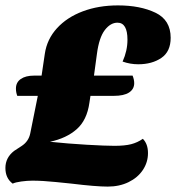

<svg xmlns="http://www.w3.org/2000/svg" viewBox="-42 -680 652 711"><path d="M317 -481 306 -400H449Q455 -385 455 -372Q455 -350 436 -337.5Q417 -325 379 -325H293L289 -299Q280 -235 242 -201.5Q204 -168 143 -155Q210 -148 279 -144Q348 -140 382 -140Q420 -140 443.5 -146Q467 -152 487 -166Q506 -147 506 -113Q506 -79 487 -50.5Q468 -22 434 -5.5Q400 11 357 11Q313 11 223 0Q213 -1 164 -6Q115 -11 78 -11Q59 -11 37 -8Q15 -5 5 0Q-22 -20 -22 -58Q-22 -96 10 -121Q11 -122 37.5 -139Q64 -156 70 -186L98 -325H22Q17 -338 17 -352Q17 -375 35 -387.5Q53 -400 84 -400H112L124 -481Q132 -535 169 -575.5Q206 -616 264.5 -638Q323 -660 395 -660Q477 -660 533.5 -633Q590 -606 590 -540Q590 -489 555.5 -465.5Q521 -442 470 -442Q440 -442 412 -452Q430 -492 430 -533Q430 -596 393 -596Q367 -596 346 -568.5Q325 -541 317 -481Z"/></svg>

Font: Sansita ExtraBold Italic
Style: Regular
Weight: 800
Italic angle: -11°
Designer: Pablo Cosgaya
Foundry: Omnibus-Type
Version: Version 1.006